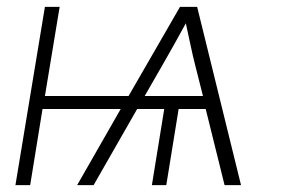

<svg xmlns="http://www.w3.org/2000/svg" viewBox="-20 -540 840 560"><path d="M25 0 111 -520H154L111 -260H355L505 -520H555L683 0H635L580 -222H501L465 0H423L459 -222H380L253 0H205L332 -222H104L68 0ZM572 -260 550 -347Q542 -378 535.5 -409.5Q529 -441 522 -472Q505 -441 487.5 -409.5Q470 -378 452 -347L402 -260Z"/></svg>

Font: Iosevka Aile XLt Obl
Style: Regular
Weight: 200
Italic angle: -9°
Designer: Belleve Invis
Foundry: Belleve Invis
Version: Version 31.1.0; ttfautohint (v1.8.4)